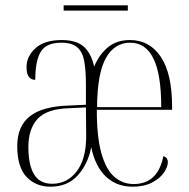

<svg xmlns="http://www.w3.org/2000/svg" viewBox="-20 -694 714 724"><path d="M170 10Q115 10 80 -27Q45 -64 45 -143Q45 -218 92.5 -255.5Q140 -293 239 -296L304 -299V-375Q304 -426 298 -461.5Q292 -497 272 -515Q252 -533 211 -533Q154 -533 133.5 -498.5Q113 -464 113 -393Q80 -393 80 -441Q80 -481 113.5 -512Q147 -543 213 -543Q268 -543 296 -518Q324 -493 335 -443Q355 -490 388 -516.5Q421 -543 470 -543Q544 -543 586.5 -479.5Q629 -416 629 -291V-280H345Q345 -177 362.5 -115.5Q380 -54 411.5 -27Q443 0 484 0Q575 0 596 -105Q606 -102 609.5 -96Q613 -90 613 -83Q613 -65 598 -43Q583 -21 553 -5.5Q523 10 480 10Q420 10 379.5 -28Q339 -66 324 -139Q312 -76 273.5 -33Q235 10 170 10ZM588 -290Q588 -414 558.5 -473.5Q529 -533 471 -533Q412 -533 379.5 -475.5Q347 -418 346 -290ZM177 -1Q233 -1 269 -47.5Q305 -94 305 -181L304 -289L243 -286Q157 -284 122 -246Q87 -208 87 -140Q87 -72 108.5 -36.5Q130 -1 177 -1ZM220 -654V-674H462V-654Z"/></svg>

Font: Noto Serif Display Condensed ExtraLight
Style: Regular
Weight: 200
Width: 3
Designer: Monotype Design Team
Foundry: Monotype Imaging Inc.
Version: Version 2.009